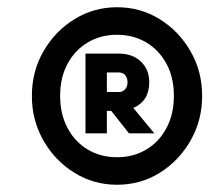

<svg xmlns="http://www.w3.org/2000/svg" viewBox="-20 -753 578 530"><path d="M303 -243Q239 -243 185.5 -276Q132 -309 100 -365Q68 -421 68 -488Q68 -556 100 -611.5Q132 -667 185.5 -700Q239 -733 303 -733Q368 -733 421 -700Q474 -667 506 -611.5Q538 -556 538 -488Q538 -421 506 -365Q474 -309 421 -276Q368 -243 303 -243ZM303 -319Q348 -319 383.5 -340Q419 -361 439.5 -399.5Q460 -438 460 -488Q460 -539 439.5 -577Q419 -615 383.5 -636Q348 -657 303 -657Q258 -657 222.5 -636Q187 -615 166.5 -577Q146 -539 146 -488Q146 -438 166.5 -399.5Q187 -361 222.5 -340Q258 -319 303 -319ZM216 -385V-605H308Q346 -605 369 -583Q392 -561 392 -526Q392 -474 348 -455L406 -385H336L287 -447H275V-385ZM308 -553H275V-499H308Q319 -499 325.5 -506.5Q332 -514 332 -526Q332 -538 325.5 -545.5Q319 -553 308 -553Z"/></svg>

Font: Wix Madefor Text ExtraBold
Style: Italic
Weight: 800
Italic angle: -12°
Designer: Dalton Maag Ltd
Foundry: Dalton Maag Ltd
Version: Version 3.100